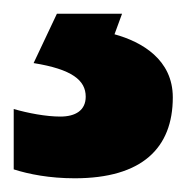

<svg xmlns="http://www.w3.org/2000/svg" viewBox="-20 -86 283 280"><path d="M232 56C232 1 187 -25 147 -36L158 -66H63L29 6C85 15 105 31 105 55C105 75 90 84 68 84C47 84 21 79 0 73V161C22 168 52 174 89 174C187 174 232 130 232 56Z"/></svg>

Font: Noto Sans Malayalam UI ExtraBold
Style: Regular
Weight: 800
Designer: Jelle Bosma - Monotype Design Team
Foundry: Monotype Imaging Inc.
Version: Version 2.104